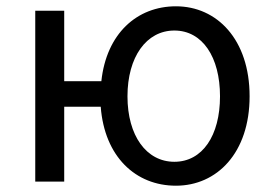

<svg xmlns="http://www.w3.org/2000/svg" viewBox="-20 -577 865 610"><path d="M534 -63C445 -63 385 -146 385 -271C385 -396 445 -480 534 -480C623 -480 679 -396 679 -271C679 -146 623 -63 534 -63ZM539 13C669 13 773 -91 773 -271C773 -452 669 -557 539 -557C415 -557 318 -470 302 -319H184V-543H92V0H184V-238H300C312 -79 411 13 539 13Z"/></svg>

Font: Noto Sans CJK HK
Style: Regular
Weight: 400
Designer: Ryoko NISHIZUKA 西塚涼子 (kana, bopomofo & ideographs); Paul D. Hunt (Latin, Greek & Cyrillic); Sandoll Communications 산돌커뮤니
Foundry: Adobe
Version: Version 2.004;hotconv 1.0.118;makeotfexe 2.5.65603